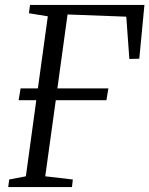

<svg xmlns="http://www.w3.org/2000/svg" viewBox="-20 -763 609 783"><path d="M13.5 0 17.5 -31 85.5 -44 128 -354.5H56L64 -402.5H134.5L175 -696.5L98 -709L102.5 -743H569L548 -523.5L507.5 -522.5L495 -695L255.5 -704L214 -402.5H422L414 -354.5H207.5L164.5 -44L277 -31L273.5 0Z"/></svg>

Font: Merriweather 48pt Light
Style: Italic
Weight: 300
Italic angle: -7.8°
Version: Version 2.101